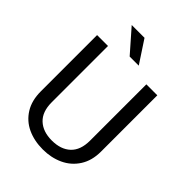

<svg xmlns="http://www.w3.org/2000/svg" viewBox="-256 -1026 1160 1160"><g transform="rotate(45 324.0 -446.0)"><path d="M282.7 -901.9 377 -758.3H299.3L173.3 -901.9ZM489.3 -710.9H583V-230Q583 -152.8 548.1 -98.6Q513.2 -44.4 454.6 -17.3Q396 9.8 325.2 9.8Q251 9.8 193.1 -17.3Q135.3 -44.4 101.8 -98.4Q68.4 -152.3 68.4 -230V-710.9H161.6V-230Q161.6 -148.9 205.6 -107.9Q249.5 -66.9 325.2 -66.9Q401.9 -66.9 445.6 -107.9Q489.3 -148.9 489.3 -230Z"/></g></svg>

Font: Mardoto
Style: Regular
Weight: 400
Designer: Christian Robertson, Vahan Hovhannisyan
Foundry: Google
Version: Version 1.000